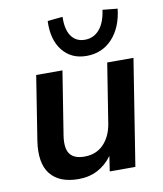

<svg xmlns="http://www.w3.org/2000/svg" viewBox="-85 -821 766 900"><g transform="rotate(-10 298.0 -371.0)"><path d="M217 10Q125 10 83 -43Q41 -96 57 -201L105 -505H230L182 -203Q173 -143 193 -116Q213 -89 262 -89Q318 -89 353 -125Q388 -161 398 -221L443 -505H568L488 0H366L377 -72Q348 -32 307.5 -11Q267 10 217 10ZM354 -552Q281 -552 239.5 -604.5Q198 -657 202 -745L274 -752Q272 -692 294.5 -660Q317 -628 359 -628Q401 -628 428.5 -660Q456 -692 464 -752L535 -745Q525 -656 476.5 -604Q428 -552 354 -552Z"/></g></svg>

Font: Mulish
Style: Bold Italic
Weight: 700
Italic angle: -9°
Designer: Vernon Adams
Foundry: Vernon Adams
Version: Version 3.603; ttfautohint (v1.8.3)